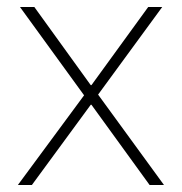

<svg xmlns="http://www.w3.org/2000/svg" viewBox="-20 -528 519 548"><path d="M31 0 220 -256 37 -508H78L239 -285H241L403 -508H443L260 -258L448 0H407L241 -229H239L71 0Z"/></svg>

Font: Plexus Sans ExtraLight
Style: Regular
Weight: 250
Version: Version 2.001;PS 002.001;hotconv 1.0.70;makeotf.lib2.5.58329